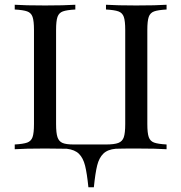

<svg xmlns="http://www.w3.org/2000/svg" viewBox="-20 -628 763 808"><path d="M600 -502V-106Q600 -68 606 -51Q612 -34 628.5 -28Q645 -22 681 -20V0Q639 -3 553 -3Q494 -3 467 -2Q433 1 415 18.5Q397 36 389 68Q381 100 375 160H352Q346 101 338 69Q330 37 312.5 19.5Q295 2 261 -2L170 -3Q84 -3 42 0V-20Q78 -22 94.5 -28Q111 -34 117 -51Q123 -68 123 -106V-502Q123 -540 117 -557Q111 -574 94.5 -580Q78 -586 42 -588V-608Q84 -605 170 -605Q250 -605 297 -608V-588Q261 -586 244.5 -580Q228 -574 222 -557Q216 -540 216 -502V-106Q216 -68 222 -50.5Q228 -33 243 -26.5Q258 -20 290 -20H426Q461 -20 478 -26.5Q495 -33 501 -50.5Q507 -68 507 -106V-502Q507 -540 501 -557Q495 -574 478.5 -580Q462 -586 426 -588V-608Q473 -605 553 -605Q639 -605 681 -608V-588Q645 -586 628.5 -580Q612 -574 606 -557Q600 -540 600 -502Z"/></svg>

Font: Playfair Display SC
Style: Regular
Weight: 400
Designer: Claus Eggers Sørensen
Foundry: Claus Eggers Sørensen
Version: Version 1.200; ttfautohint (v1.6)